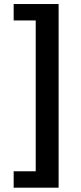

<svg xmlns="http://www.w3.org/2000/svg" viewBox="-20 -749 392 926"><path d="M45.9 156.2V77.1H152.3V-650.4H45.9V-729.5H262.7V156.2Z"/></svg>

Font: Akatab Black
Style: Regular
Weight: 900
Designer: SIL Global
Foundry: SIL Global
Version: Version 4.000